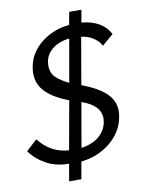

<svg xmlns="http://www.w3.org/2000/svg" viewBox="-95 -843 753 1003"><g transform="rotate(-10 282.0 -341.0)"><path d="M254 95 270 4Q360 -6 425.5 -59.5Q491 -113 505 -192Q508 -209 508 -222Q508 -277 467 -316.5Q426 -356 339 -389L382 -638Q417 -634 444.5 -616.5Q472 -599 486 -572L546 -624Q505 -701 396 -711L408 -777H343L331 -710Q246 -702 182 -651.5Q118 -601 105 -525Q102 -509 102 -492Q102 -434 143 -393Q184 -352 263 -322L217 -65Q122 -70 58 -151L0 -98Q34 -52 85.5 -24Q137 4 205 4L189 95ZM423 -198Q423 -193 421 -179Q413 -135 378 -105Q343 -75 283 -66L324 -302Q423 -268 423 -198ZM187 -519Q187 -568 222.5 -600.5Q258 -633 319 -640L279 -412Q241 -430 214 -453.5Q187 -477 187 -519Z"/></g></svg>

Font: Geom Light
Style: Italic
Weight: 300
Italic angle: -10°
Version: Version 1.102